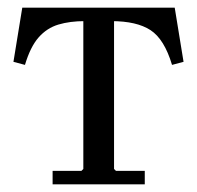

<svg xmlns="http://www.w3.org/2000/svg" viewBox="-20 -480 513 500"><path d="M201 -425Q162 -425 132 -416Q102 -407 80.5 -382.5Q59 -358 45 -311L15 -319L38 -460H435L458 -319L428 -311Q408 -378 372 -401.5Q336 -425 270 -425ZM277 -443V-40L282 -35H357V0H117V-35H192L197 -40V-443Z"/></svg>

Font: Brygada 1918
Style: Regular
Weight: 400
Designer: Mateusz Machalski | Borys Kosmynka | Przemek Hoffer
Foundry: NIEPODLEGLA 2018
Version: Version 3.006